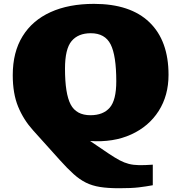

<svg xmlns="http://www.w3.org/2000/svg" viewBox="-20 -742 938 994"><path d="M290.5 87.5 151 -67.5Q101.5 -122.5 73.8 -190Q46 -257.5 46 -353Q46 -472 96.8 -554.2Q147.5 -636.5 241.8 -679.2Q336 -722 466.5 -722Q654.5 -722 753.5 -626.8Q852.5 -531.5 852.5 -354.5Q852.5 -247.5 801.5 -167.5Q750.5 -87.5 659 -45.8Q567.5 -4 446.5 -12L544 54Q575.5 75 599.5 87.8Q623.5 100.5 647 106.5Q670.5 112.5 699.8 113Q729 113.5 771 110.5V217Q736 223.5 698.5 228Q661 232.5 596.5 232.5Q538.5 232.5 497.8 226Q457 219.5 424.8 203.5Q392.5 187.5 361 159.2Q329.5 131 290.5 87.5ZM448.5 -145.5Q514 -145.5 548 -184.5Q582 -223.5 582 -321Q582 -454.5 552.8 -512.2Q523.5 -570 450 -570Q384.5 -570 350.5 -529.2Q316.5 -488.5 316.5 -386.5Q316.5 -257 345.8 -201.2Q375 -145.5 448.5 -145.5Z"/></svg>

Font: Newsreader 6pt ExtraBold
Style: Regular
Weight: 800
Designer: Hugues Gentile
Foundry: Production Type
Version: Version 1.003; ttfautohint (v1.8.3)